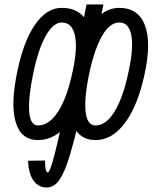

<svg xmlns="http://www.w3.org/2000/svg" viewBox="-20 -820 679 854"><path d="M186 14Q163 14 144.5 -0.5Q126 -15 116 -41.5Q106 -68 105 -105L180 -106Q181 -71 184.5 -62Q188 -53 192 -53Q197 -53 204.5 -72Q212 -91 224 -138Q236 -185 254.5 -269Q273 -353 300 -483.5Q327 -614 365 -800H440Q405 -629 378.5 -501Q352 -373 331 -283.5Q310 -194 292.5 -135.5Q275 -77 258.5 -44.5Q242 -12 225 1Q208 14 186 14ZM405 -197Q327 -197 300.5 -276Q274 -355 306 -502Q334 -638 387 -711.5Q440 -785 510 -785Q595 -785 624.5 -708Q654 -631 623 -490Q593 -350 536 -273.5Q479 -197 405 -197ZM149 -197Q74 -197 50 -276Q26 -355 57 -502Q85 -638 136.5 -711.5Q188 -785 254 -785Q343 -785 374 -708Q405 -631 374 -490Q344 -350 285.5 -273.5Q227 -197 149 -197ZM149 -262Q199 -262 239 -324.5Q279 -387 303 -502Q326 -607 313 -663.5Q300 -720 255 -720Q217 -720 183.5 -660.5Q150 -601 127 -490Q105 -381 110 -321.5Q115 -262 149 -262ZM405 -262Q452 -262 490 -324.5Q528 -387 552 -502Q575 -607 564 -663.5Q553 -720 511 -720Q468 -720 434 -660.5Q400 -601 376 -490Q354 -381 361 -321.5Q368 -262 405 -262Z"/></svg>

Font: Victor Mono
Style: Italic
Weight: 400
Italic angle: -12°
Monospace: yes
Designer: Rune Bjørnerås
Version: Version 1.561;gftools[0.9.30]